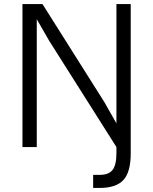

<svg xmlns="http://www.w3.org/2000/svg" viewBox="-20 -720 750 940"><path d="M436 136H470Q512 136 531 112Q550 88 550 30V0L221 -520L160 -626V0H90V-700H188L491 -220L550 -116V-700H620V30Q620 123 584 161.5Q548 200 470 200H436Z"/></svg>

Font: PT Root UI Web
Style: Regular
Weight: 400
Designer: Vitaly Kuzmin
Foundry: ParaType Ltd.
Version: Version 1.000W